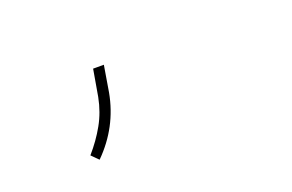

<svg xmlns="http://www.w3.org/2000/svg" viewBox="-42 -198 672 442"><g transform="rotate(-20 293.5 23.0)"><path d="M216.8 -13.2Q202.1 66.4 143.6 124.5L127 107.9Q150.4 81.1 166.7 52Q183.1 22.9 189.9 -12.2L201.2 -77.6H227.5Z"/></g></svg>

Font: TypoPRO Roboto Mono
Style: Italic
Weight: 250
Designer: Google
Version: Version 2.000986; 2015; ttfautohint (v1.3)